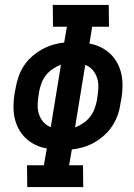

<svg xmlns="http://www.w3.org/2000/svg" viewBox="-20 -755 540 775"><path d="M90 0 89 -88H157L169 -156Q144 -160 122.5 -170.5Q101 -181 84 -197Q67 -213 55.5 -234.5Q44 -256 39 -279.5Q34 -303 34.5 -328.5Q35 -354 39 -379L43 -399Q47 -422 54.5 -444.5Q62 -467 75.5 -488Q89 -509 108 -526Q127 -543 148.5 -555Q170 -567 193 -574Q216 -581 239 -583L250 -647H194L193 -735H419L420 -647H352L341 -579Q365 -575 386.5 -564.5Q408 -554 425 -538Q442 -522 453.5 -500.5Q465 -479 470 -455.5Q475 -432 474.5 -406.5Q474 -381 470 -356L466 -336Q463 -313 455 -290.5Q447 -268 433.5 -247Q420 -226 401 -209Q382 -192 361 -180Q340 -168 316.5 -161Q293 -154 270 -152L259 -88H315L316 0ZM185 -242 226 -494Q210 -488 193.5 -477Q177 -466 165.5 -451.5Q154 -437 147.5 -419.5Q141 -402 138 -385L135 -366Q132 -347 132 -328Q132 -309 138 -292Q144 -275 156 -261.5Q168 -248 185 -242ZM283 -241Q300 -247 316 -258Q332 -269 343.5 -283.5Q355 -298 361.5 -315.5Q368 -333 371 -350L374 -369Q377 -388 377 -407Q377 -426 371 -443Q365 -460 353 -473.5Q341 -487 324 -493Z"/></svg>

Font: Iosevka Curly Slab Semibold
Style: Italic
Weight: 600
Italic angle: -9°
Monospace: yes
Designer: Belleve Invis
Foundry: Belleve Invis
Version: Version 22.1.2; ttfautohint (v1.8.4)